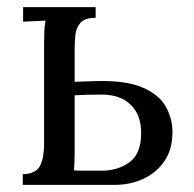

<svg xmlns="http://www.w3.org/2000/svg" viewBox="-20 -520 547 540"><path d="M44 0V-30Q81 -31 92.5 -53.5Q104 -76 104 -115V-394Q104 -414 104.5 -429.5Q105 -445 108 -462Q92 -461 76.5 -460.5Q61 -460 45 -459V-500H249V-470Q219 -470 206.5 -456Q194 -442 192 -421.5Q190 -401 190 -382V-290L252 -292Q333 -294 379.5 -274.5Q426 -255 445.5 -221.5Q465 -188 465 -148Q465 -100 442.5 -67Q420 -34 383 -17Q346 0 302 0ZM188 -41Q199 -40 215.5 -40Q232 -40 246.5 -40Q261 -40 266 -40Q312 -40 344.5 -64Q377 -88 377 -146Q377 -197 347.5 -225.5Q318 -254 266 -254Q244 -254 225.5 -253.5Q207 -253 190 -252V-97Q190 -78 189.5 -64Q189 -50 188 -41Z"/></svg>

Font: Lora
Style: Regular
Weight: 400
Designer: Olga Karpushina, Alexei Vanyashin (Cyrillic)
Foundry: Cyreal
Version: Version 3.005; ttfautohint (v1.8.4.7-5d5b)